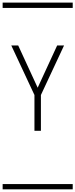

<svg xmlns="http://www.w3.org/2000/svg" viewBox="-20 -990 570 1453"><path d="M240.7 -271 65.4 -646H117.7L265.1 -326.2L412.6 -646H464.8L289.6 -271V0H240.7ZM0 402.8H530.3V442.9H0ZM0 -970.2H530.3V-930.2H0Z"/></svg>

Font: AzarMehrMSRS1
Style: Regular
Weight: 1
Designer: Amin Abedi
Version: Version 1.00